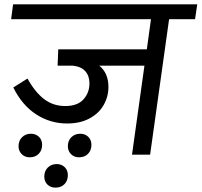

<svg xmlns="http://www.w3.org/2000/svg" viewBox="-20 -709 924 880"><path d="M874 -621H755L668 0H585L642 -408H435Q477 -374 477 -311Q477 -266 455 -227.5Q433 -189 390 -166Q347 -143 288 -143Q210 -143 145.5 -185Q81 -227 41 -308L106 -349Q141 -286 182.5 -254.5Q224 -223 279 -223Q335 -223 362.5 -253.5Q390 -284 390 -327Q390 -361 371 -382.5Q352 -404 314 -408H244L247 -483H653L672 -621H31L40 -689H884ZM173 -45Q173 -20 157.5 -4Q142 12 116 12Q94 12 79.5 -2.5Q65 -17 65 -39Q65 -64 81 -80Q97 -96 122 -96Q144 -96 158.5 -82Q173 -68 173 -45ZM399 -45Q399 -20 383.5 -4Q368 12 342 12Q320 12 305.5 -2.5Q291 -17 291 -39Q291 -64 307 -80Q323 -96 348 -96Q370 -96 384.5 -82Q399 -68 399 -45ZM291 94Q291 119 275.5 135Q260 151 234 151Q212 151 197.5 137Q183 123 183 100Q183 75 199 59Q215 43 240 43Q262 43 276.5 57Q291 71 291 94Z"/></svg>

Font: FiraGO
Style: Italic
Weight: 400
Italic angle: -8°
Designer: bBox Type GmbH
Foundry: bBox Type GmbH
Version: Version 1.001